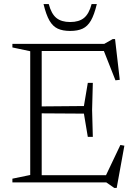

<svg xmlns="http://www.w3.org/2000/svg" viewBox="-20 -890 662 937"><path d="M433 -485.5 429.5 -353.5 433 -222H408.5L389.5 -335.5L157.5 -337V-370.5L389.5 -372.5L408.5 -485.5ZM564.5 -500.5 543.5 -498 481.5 -655 510 -641H141V-676H489L530.5 -699.5H541.5ZM490 -19.5 567.5 -182.5 587 -179 549.5 27H537.5L498.5 0H141V-35H517ZM40.5 0V-18L127.5 -36V-640L40.5 -658.5V-676H183.5V0ZM322.5 -782.5Q365.5 -782.5 390 -802.5Q414.5 -822.5 427 -870H452.5Q440 -818 423.8 -789.8Q407.5 -761.5 383.2 -750.2Q359 -739 322.5 -739Q286 -739 261.8 -750.2Q237.5 -761.5 221.2 -789.8Q205 -818 192.5 -870H218Q230.5 -822.5 255 -802.5Q279.5 -782.5 322.5 -782.5Z"/></svg>

Font: Newsreader 16pt 16pt Light
Style: Regular
Weight: 300
Version: Version 1.003